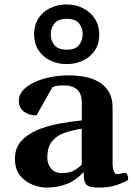

<svg xmlns="http://www.w3.org/2000/svg" viewBox="-20 -835 608 866"><path d="M47.4 -118.2Q47.4 -167 75.4 -198.5Q103.5 -230 148.9 -248.8Q194.3 -267.6 247.1 -277.3Q299.8 -287.1 349.1 -292V-371.1Q349.1 -398.4 339.8 -415.5Q330.6 -432.6 312.5 -441.2Q294.4 -449.7 267.1 -449.7Q243.7 -449.7 232.7 -447Q221.7 -444.3 216.3 -441.4L144.5 -314.5Q110.4 -314.5 87.6 -331.8Q64.9 -349.1 64.9 -379.9Q64.9 -408.2 85.4 -429.7Q106 -451.2 139.2 -465.8Q172.4 -480.5 211.4 -487.8Q250.5 -495.1 288.1 -495.1Q343.8 -495.1 382.1 -483.9Q420.4 -472.7 443.6 -452.9Q466.8 -433.1 477.3 -407.5Q487.8 -381.8 487.8 -352.5V-97.2Q487.8 -78.1 493.2 -64Q498.5 -49.8 506.3 -49.8Q513.2 -49.8 525.1 -52.2Q537.1 -54.7 541.5 -55.7Q549.8 -56.2 554 -47.1Q558.1 -38.1 558.1 -29.8Q558.1 -23.9 555.2 -21.5Q545.4 -14.6 510.3 -1.7Q475.1 11.2 424.3 11.2Q385.3 11.2 371.3 -0.7Q357.4 -12.7 357.4 -51.8V-59.6Q325.7 -23.4 283.7 -6.1Q241.7 11.2 190.4 11.2Q161.1 11.2 127.7 -1.7Q94.2 -14.6 70.8 -43Q47.4 -71.3 47.4 -118.2ZM193.4 -122.6Q193.4 -96.2 210.2 -75.2Q227.1 -54.2 259.3 -54.2Q293.5 -54.2 315.7 -67.1Q337.9 -80.1 348.6 -92.8V-254.4Q310.1 -248.5 274.4 -237.1Q238.8 -225.6 216.1 -199.5Q193.4 -173.3 193.4 -122.6ZM280.8 -545.9Q239.7 -545.9 206.3 -562.3Q172.9 -578.6 153.3 -608.9Q133.8 -639.2 133.8 -680.7Q133.8 -721.7 153.3 -752Q172.9 -782.2 206.3 -798.6Q239.7 -814.9 280.8 -814.9Q321.3 -814.9 354.7 -797.9Q388.2 -780.8 408 -750.2Q427.7 -719.7 427.7 -679.2Q427.7 -637.7 408 -607.9Q388.2 -578.1 354.7 -562Q321.3 -545.9 280.8 -545.9ZM280.8 -610.8Q319.8 -610.8 336.4 -631.8Q353 -652.8 353 -681.2Q353 -709.5 336.4 -729.7Q319.8 -750 280.8 -750Q242.2 -750 225.6 -729.2Q209 -708.5 209 -680.2Q209 -651.9 225.6 -631.3Q242.2 -610.8 280.8 -610.8Z"/></svg>

Font: Gelasio SemiBold
Style: Regular
Weight: 600
Designer: Eben Sorkin
Foundry: Eben Sorkin
Version: Version 1.008